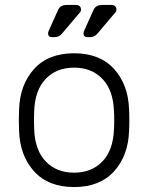

<svg xmlns="http://www.w3.org/2000/svg" viewBox="-20 -745 598 775"><path d="M56 0ZM502 -260Q502 -228 501 -218Q498 -117 440.5 -53.5Q383 10 279 10Q175 10 117.5 -53.5Q60 -117 57 -218L56 -260L57 -302Q60 -403 117.5 -466.5Q175 -530 279 -530Q383 -530 440.5 -466.5Q498 -403 501 -302Q502 -292 502 -260ZM118 -297 117 -260 118 -223Q121 -139 164.5 -93.5Q208 -48 279 -48Q350 -48 393.5 -93.5Q437 -139 440 -223Q441 -233 441 -260Q441 -287 440 -297Q437 -381 393.5 -426.5Q350 -472 279 -472Q208 -472 164.5 -426.5Q121 -381 118 -297ZM252 -725H287Q296 -725 301.5 -720Q307 -715 307 -706Q307 -699 301 -693L230 -609Q218 -595 200 -595H190Q174 -595 174 -611Q174 -616 179 -626L215 -706Q220 -716 228.5 -720.5Q237 -725 252 -725ZM395 -725H430Q439 -725 444.5 -720Q450 -715 450 -706Q450 -699 444 -693L373 -609Q361 -595 343 -595H333Q317 -595 317 -611Q317 -616 322 -626L358 -706Q363 -716 371.5 -720.5Q380 -725 395 -725Z"/></svg>

Font: Hezaedrus Light
Style: Regular
Weight: 300
Designer: Hubert & Fischer
Foundry: Hubert & Fischer
Version: Version 1.10;September 3, 2019;FontCreator 11.5.0.2425 64-bi